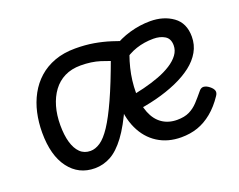

<svg xmlns="http://www.w3.org/2000/svg" viewBox="-91 -681 1074 862"><g transform="rotate(-20 446.5 -250.0)"><path d="M63 -214Q63 -263 73 -308Q83 -353 104 -391.5Q125 -430 157 -458.5Q189 -487 232.5 -503Q276 -519 331 -519Q379 -519 419.5 -512Q460 -505 497.5 -493Q535 -481 574 -466Q548 -410 534 -353Q520 -296 520 -238Q520 -182 536 -142Q552 -102 582 -81.5Q612 -61 653 -61Q688 -61 711.5 -72.5Q735 -84 753.5 -104Q772 -124 790 -146Q801 -161 814 -160Q827 -159 841 -148Q855 -137 858.5 -126Q862 -115 853 -102Q825 -60 792 -33Q759 -6 723 6.5Q687 19 644 19Q580 19 532 -11.5Q484 -42 458 -98Q432 -154 432 -229Q432 -280 439.5 -322Q447 -364 458.5 -399Q470 -434 482 -461L508 -393Q462 -413 420.5 -426Q379 -439 328 -439Q284 -439 251 -422.5Q218 -406 196 -376Q174 -346 162.5 -306Q151 -266 151 -218Q151 -170 161 -135.5Q171 -101 190.5 -82Q210 -63 240 -63Q263 -63 287 -79Q311 -95 337.5 -135Q364 -175 396 -245.5Q428 -316 467 -423L530 -409Q488 -282 451.5 -199.5Q415 -117 379.5 -69.5Q344 -22 308 -2.5Q272 17 232 17Q155 17 109 -44Q63 -105 63 -214ZM842 -390Q842 -351 823.5 -318.5Q805 -286 772 -260.5Q739 -235 693.5 -215Q648 -195 593.5 -181Q539 -167 478 -160V-229Q520 -236 560 -246Q600 -256 634.5 -269Q669 -282 695.5 -299Q722 -316 737 -336.5Q752 -357 752 -381Q752 -413 730 -426.5Q708 -440 676 -440Q632 -440 593 -427Q554 -414 520 -386L501 -464Q542 -491 591 -505Q640 -519 689 -519Q753 -519 797.5 -487Q842 -455 842 -390Z"/></g></svg>

Font: Playwrite GB S
Style: Regular
Weight: 400
Designer: Veronika Burian, José Scaglione
Foundry: TypeTogether
Version: Version 1.000